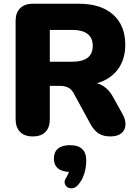

<svg xmlns="http://www.w3.org/2000/svg" viewBox="-20 -725 746 1033"><path d="M156 9Q112 9 88 -15.5Q64 -40 64 -84V-612Q64 -657 88.5 -681Q113 -705 157 -705H403Q523 -705 588.5 -646.5Q654 -588 654 -484Q654 -417 624.5 -367.5Q595 -318 539.5 -291.5Q484 -265 403 -265L411 -283H459Q502 -283 535 -262.5Q568 -242 590 -200L640 -110Q656 -81 655 -53.5Q654 -26 633.5 -8.5Q613 9 574 9Q535 9 510.5 -7Q486 -23 467 -57L376 -224Q364 -246 345.5 -254.5Q327 -263 303 -263H248V-84Q248 -40 225 -15.5Q202 9 156 9ZM248 -393H370Q423 -393 451 -414Q479 -435 479 -479Q479 -521 451 -542.5Q423 -564 370 -564H248ZM399 271Q387 285 371 287.5Q355 290 343 282.5Q331 275 328 260.5Q325 246 338 228Q346 215 351 199Q356 183 356 171L359 200Q315 200 292.5 181.5Q270 163 270 128Q270 93 292 74.5Q314 56 357 56Q400 56 422 76.5Q444 97 444 139Q444 162 439.5 185.5Q435 209 425 231Q415 253 399 271Z"/></svg>

Font: Nunito ExtraLight Black
Style: Regular
Weight: 900
Version: Version 3.602